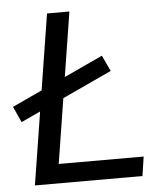

<svg xmlns="http://www.w3.org/2000/svg" viewBox="-67 -750 667 795"><g transform="rotate(-5 266.0 -352.5)"><path d="M46 0 158 -705H251L152 -80H505L493 0ZM14 -266 -16 -332 369 -511 400 -445Z"/></g></svg>

Font: Nunito Sans 12pt Medium
Style: Italic
Weight: 500
Italic angle: -9°
Designer: Vernon Adams
Foundry: Vernon Adams
Version: Version 3.101;gftools[0.9.27]